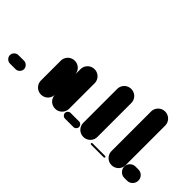

<svg xmlns="http://www.w3.org/2000/svg" viewBox="-31 -671 962 962"><g transform="rotate(45 450.0 -190.0)"><path d="M30 -60Q18 -60 9 -51Q0 -42 0 -30Q0 -18 9 -9Q18 0 30 0H70Q82 0 91 -9Q100 -18 100 -30Q100 -42 91 -51Q82 -60 70 -60Z M100 0Q100 0 100 0Q100 0 100 0Q100 0 100 0Q100 0 100 0H200Q200 0 200 0Q200 0 200 0Q200 0 200 0Q200 0 200 0Z M200 -50.3H300V-190.3H200ZM250.3 -100Q236.3 -100 224.8 -93.3Q213.3 -86.7 206.7 -75.2Q200 -63.7 200 -50.3Q200 -36.3 206.7 -24.8Q213.3 -13.3 224.8 -6.7Q236.3 0 250.3 0Q263.7 0 275.2 -6.7Q286.7 -13.3 293.3 -24.8Q300 -36.3 300 -50.3Q300 -63.7 293.3 -75.2Q286.7 -86.7 275.2 -93.3Q263.7 -100 250.3 -100ZM250.3 -240Q236.3 -240 224.8 -233.3Q213.3 -226.7 206.7 -215.2Q200 -203.7 200 -190.3Q200 -176.3 206.7 -164.8Q213.3 -153.3 224.8 -146.7Q236.3 -140 250.3 -140Q263.7 -140 275.2 -146.7Q286.7 -153.3 293.3 -164.8Q300 -176.3 300 -190.3Q300 -203.7 293.3 -215.2Q286.7 -226.7 275.2 -233.3Q263.7 -240 250.3 -240Z M300 -50.3H400V-230.3H300ZM350.3 -100Q336.3 -100 324.8 -93.3Q313.3 -86.7 306.7 -75.2Q300 -63.7 300 -50.3Q300 -36.3 306.7 -24.8Q313.3 -13.3 324.8 -6.7Q336.3 0 350.3 0Q363.7 0 375.2 -6.7Q386.7 -13.3 393.3 -24.8Q400 -36.3 400 -50.3Q400 -63.7 393.3 -75.2Q386.7 -86.7 375.2 -93.3Q363.7 -100 350.3 -100ZM350.3 -280Q336.3 -280 324.8 -273.3Q313.3 -266.7 306.7 -255.2Q300 -243.7 300 -230.3Q300 -216.3 306.7 -204.8Q313.3 -193.3 324.8 -186.7Q336.3 -180 350.3 -180Q363.7 -180 375.2 -186.7Q386.7 -193.3 393.3 -204.8Q400 -216.3 400 -230.3Q400 -243.7 393.3 -255.2Q386.7 -266.7 375.2 -273.3Q363.7 -280 350.3 -280Z M420 -40Q412 -40 406 -34Q400 -28 400 -20Q400 -12 406 -6Q412 0 420 0H480Q488 0 494 -6Q500 -12 500 -20Q500 -28 494 -34Q488 -40 480 -40Z M500 -50.3H600V-290.3H500ZM550.3 -100Q536.3 -100 524.8 -93.3Q513.3 -86.7 506.7 -75.2Q500 -63.7 500 -50.3Q500 -36.3 506.7 -24.8Q513.3 -13.3 524.8 -6.7Q536.3 0 550.3 0Q563.7 0 575.2 -6.7Q586.7 -13.3 593.3 -24.8Q600 -36.3 600 -50.3Q600 -63.7 593.3 -75.2Q586.7 -86.7 575.2 -93.3Q563.7 -100 550.3 -100ZM550.3 -340Q536.3 -340 524.8 -333.3Q513.3 -326.7 506.7 -315.2Q500 -303.7 500 -290.3Q500 -276.3 506.7 -264.8Q513.3 -253.3 524.8 -246.7Q536.3 -240 550.3 -240Q563.7 -240 575.2 -246.7Q586.7 -253.3 593.3 -264.8Q600 -276.3 600 -290.3Q600 -303.7 593.3 -315.2Q586.7 -326.7 575.2 -333.3Q563.7 -340 550.3 -340Z M605 -10Q603 -10 601.5 -8.5Q600 -7 600 -5Q600 -3 601.5 -1.5Q603 0 605 0H695Q697 0 698.5 -1.5Q700 -3 700 -5Q700 -7 698.5 -8.5Q697 -10 695 -10Z M700 -50.3H800V-330.3H700ZM750.3 -100Q736.3 -100 724.8 -93.3Q713.3 -86.7 706.7 -75.2Q700 -63.7 700 -50.3Q700 -36.3 706.7 -24.8Q713.3 -13.3 724.8 -6.7Q736.3 0 750.3 0Q763.7 0 775.2 -6.7Q786.7 -13.3 793.3 -24.8Q800 -36.3 800 -50.3Q800 -63.7 793.3 -75.2Q786.7 -86.7 775.2 -93.3Q763.7 -100 750.3 -100ZM750.3 -380Q736.3 -380 724.8 -373.3Q713.3 -366.7 706.7 -355.2Q700 -343.7 700 -330.3Q700 -316.3 706.7 -304.8Q713.3 -293.3 724.8 -286.7Q736.3 -280 750.3 -280Q763.7 -280 775.2 -286.7Q786.7 -293.3 793.3 -304.8Q800 -316.3 800 -330.3Q800 -343.7 793.3 -355.2Q786.7 -366.7 775.2 -373.3Q763.7 -380 750.3 -380Z M840 -80Q824 -80 812 -68.5Q800 -57 800 -40Q800 -24 812 -12Q824 0 840 0H860Q877 0 888.5 -12Q900 -24 900 -40Q900 -57 888.5 -68.5Q877 -80 860 -80Z"/></g></svg>

Font: Wavefont Thin
Style: Regular
Weight: 100
Monospace: yes
Version: Version 3.005;gftools[0.9.33]